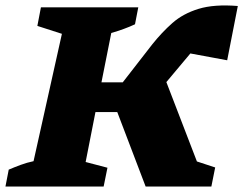

<svg xmlns="http://www.w3.org/2000/svg" viewBox="-55 -684 892 704"><path d="M-35 0 -23 -62Q-2 -71 21 -79.5Q44 -88 68 -93L172 -560L82 -589L95 -657H452L440 -595Q421 -586 399 -578Q377 -570 353 -563L317 -382H395L503 -521Q538 -565 577 -599.5Q616 -634 673 -651.5Q730 -669 817 -662L778 -463L643 -488Q637 -481 630.5 -473Q624 -465 617 -457L555 -383L667 -92L734 -70L720 0H479L375 -273H295L259 -90L339 -69L325 0Z"/></svg>

Font: Piazzolla ExtraBold
Style: Italic
Weight: 800
Italic angle: -11.3°
Designer: Juan Pablo del Peral
Foundry: Huerta Tipografica
Version: Version 1.330